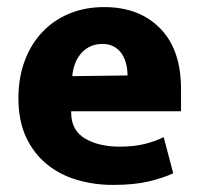

<svg xmlns="http://www.w3.org/2000/svg" viewBox="-20 -511 564 542"><path d="M491 -197H181V-193Q181 -143 220 -120Q259 -97 318 -97Q359 -97 390 -105Q421 -113 442 -124L469 -22Q442 -9 400.5 1Q359 11 299 11Q245 11 196.5 -3.5Q148 -18 111.5 -48Q75 -78 53.5 -124Q32 -170 32 -234Q32 -291 49.5 -338.5Q67 -386 99 -420Q131 -454 175.5 -472.5Q220 -491 274 -491Q373 -491 432 -431Q491 -371 491 -260ZM340 -298Q340 -315 336 -331Q332 -347 323.5 -359.5Q315 -372 301.5 -379.5Q288 -387 269 -387Q234 -387 211 -362.5Q188 -338 184 -296Z"/></svg>

Font: Mukta Malar ExtraBold
Style: Regular
Weight: 800
Designer: Aadarsh Rajan, Girish Dalvi, Yashodeep Gholap
Foundry: Ek Type
Version: Version 2.538;PS 1.000;hotconv 16.6.51;makeotf.lib2.5.65220;